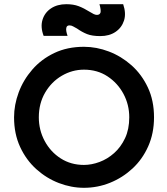

<svg xmlns="http://www.w3.org/2000/svg" viewBox="-20 -889 797 915"><path d="M380 6Q320 6 261 -16.5Q202 -39 153.5 -82.5Q105 -126 76 -188.5Q47 -251 47 -330Q47 -389 69 -448.5Q91 -508 134 -557.5Q177 -607 239 -636.5Q301 -666 380 -666Q440 -666 499 -643.5Q558 -621 606.5 -578Q655 -535 684.5 -472.5Q714 -410 714 -330Q714 -254 686.5 -192Q659 -130 611.5 -86Q564 -42 504.5 -18Q445 6 380 6ZM380 -103Q416 -103 454 -117Q492 -131 524 -159.5Q556 -188 576 -230.5Q596 -273 596 -330Q596 -390 568.5 -441.5Q541 -493 492.5 -525Q444 -557 380 -557Q324 -557 274.5 -528Q225 -499 195 -447.5Q165 -396 165 -330Q165 -269 193 -217Q221 -165 269.5 -134Q318 -103 380 -103ZM311 -768Q298 -768 296 -756Q293 -744 302 -718H188Q172 -760 182.5 -794.5Q193 -829 223 -849Q253 -869 296 -869Q330 -869 355 -859.5Q380 -850 407 -833Q418 -826 426.5 -822Q435 -818 442 -818Q455 -818 459 -829Q462 -841 454 -869H567Q582 -825 571 -791Q560 -757 530.5 -737Q501 -717 458 -717Q419 -717 395 -726.5Q371 -736 347 -753Q336 -759 328 -763.5Q320 -768 311 -768Z"/></svg>

Font: Lil Grotesk Bold
Style: Regular
Weight: 700
Designer: Bastien Sozeau
Foundry: NBR — Bastien Sozeau
Version: Version 4.002; ttfautohint (v1.8.4.7-5d5b)